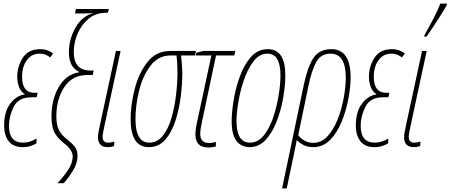

<svg xmlns="http://www.w3.org/2000/svg" viewBox="-20 -810 2511 1070"><path d="M107 10Q131 10 150.5 3.5Q170 -3 183 -11L184 -38Q146 -15 109 -15Q30 -15 30 -109Q30 -162 56.5 -215Q83 -268 156 -268H184L190 -293H172Q103 -293 103 -382Q103 -438 129.5 -474.5Q156 -511 201 -511Q220 -511 235 -504.5Q250 -498 260 -490L276 -512Q264 -522 245.5 -529Q227 -536 204 -536Q138 -536 107 -488Q76 -440 76 -382Q76 -353 86 -325.5Q96 -298 118 -286L117 -284Q69 -276 36 -231Q3 -186 3 -109Q3 -56 28.5 -23Q54 10 107 10Z M300 211H335Q360 184 386 142Q412 100 412 59Q412 27 397.5 8.5Q383 -10 360 -28Q325 -55 309.5 -83Q294 -111 294 -163Q294 -256 338 -324Q382 -392 468 -392H497L502 -417H483Q391 -417 391 -521Q391 -570 411.5 -620Q432 -670 472.5 -704.5Q513 -739 573 -739H581L587 -760H403L398 -735H445Q471 -735 502 -738Q436 -720 400 -655Q364 -590 364 -520Q364 -480 376.5 -453Q389 -426 421 -409V-407Q349 -396 308 -326Q267 -256 267 -161Q267 -97 287 -65.5Q307 -34 340 -9Q385 26 385 62Q385 100 357.5 140Q330 180 300 211Z M581 10Q600 10 616 4L617 -21Q601 -15 582 -15Q552 -15 552 -47Q552 -65 561 -104L652 -526H626L535 -104Q526 -65 526 -45Q526 10 581 10Z M809 10Q864 10 900 -30.5Q936 -71 957 -135Q978 -199 987 -270Q996 -341 996 -401Q996 -426 993.5 -453.5Q991 -481 989 -501H1067L1072 -526H929Q850 -526 801.5 -464Q753 -402 730.5 -313.5Q708 -225 708 -146Q708 10 809 10ZM812 -15Q735 -15 735 -147Q735 -222 755 -304Q775 -386 818.5 -443.5Q862 -501 931 -501H964Q969 -459 969 -404Q969 -347 961 -280Q953 -213 935.5 -152.5Q918 -92 887.5 -53.5Q857 -15 812 -15Z M1141 12Q1155 12 1165 10Q1175 8 1183 6V-19Q1175 -17 1165.5 -15Q1156 -13 1145 -13Q1096 -13 1096 -63Q1096 -79 1098.5 -94.5Q1101 -110 1106 -133L1184 -501H1286L1291 -526H1112L1074 -516L1071 -501H1158L1080 -138Q1069 -88 1069 -61Q1069 12 1141 12Z M1372 10Q1423 10 1460 -30Q1497 -70 1521.5 -132.5Q1546 -195 1558 -264Q1570 -333 1570 -390Q1570 -536 1473 -536Q1416 -536 1377.5 -491.5Q1339 -447 1315.5 -381Q1292 -315 1281.5 -248Q1271 -181 1271 -136Q1271 -59 1298 -24.5Q1325 10 1372 10ZM1373 -15Q1298 -15 1298 -136Q1298 -177 1308 -239.5Q1318 -302 1339.5 -364.5Q1361 -427 1393.5 -469Q1426 -511 1471 -511Q1543 -511 1543 -389Q1543 -340 1532.5 -276.5Q1522 -213 1501.5 -153Q1481 -93 1449 -54Q1417 -15 1373 -15Z M1726 -14Q1698 -14 1675.5 -27Q1653 -40 1642 -57L1698 -327Q1716 -416 1742 -463.5Q1768 -511 1822 -511Q1907 -511 1907 -377Q1907 -329 1896 -267Q1885 -205 1862.5 -147Q1840 -89 1806 -51.5Q1772 -14 1726 -14ZM1552 240H1578L1624 20Q1627 5 1629.5 -7Q1632 -19 1634 -30Q1648 -14 1671 -2Q1694 10 1726 10Q1781 10 1820.5 -31Q1860 -72 1885 -134Q1910 -196 1922 -262Q1934 -328 1934 -378Q1934 -536 1827 -536Q1759 -536 1726.5 -486.5Q1694 -437 1673 -337Z M2067 10Q2091 10 2110.5 3.5Q2130 -3 2143 -11L2144 -38Q2106 -15 2069 -15Q1990 -15 1990 -109Q1990 -162 2016.5 -215Q2043 -268 2116 -268H2144L2150 -293H2132Q2063 -293 2063 -382Q2063 -438 2089.5 -474.5Q2116 -511 2161 -511Q2180 -511 2195 -504.5Q2210 -498 2220 -490L2236 -512Q2224 -522 2205.5 -529Q2187 -536 2164 -536Q2098 -536 2067 -488Q2036 -440 2036 -382Q2036 -353 2046 -325.5Q2056 -298 2078 -286L2077 -284Q2029 -276 1996 -231Q1963 -186 1963 -109Q1963 -56 1988.5 -23Q2014 10 2067 10Z M2287 10Q2306 10 2322 4L2323 -21Q2307 -15 2288 -15Q2258 -15 2258 -47Q2258 -65 2267 -104L2358 -526H2332L2241 -104Q2232 -65 2232 -45Q2232 10 2287 10ZM2344 -606H2357Q2369 -622 2392.5 -657.5Q2416 -693 2438.5 -729Q2461 -765 2469 -780L2471 -790H2434Q2420 -753 2393 -701.5Q2366 -650 2346 -615Z"/></svg>

Font: Noto Sans Display Condensed Thin
Style: Italic
Weight: 250
Width: 3
Italic angle: -12°
Designer: Monotype Design Team
Foundry: Monotype Imaging Inc.
Version: Version 1.900